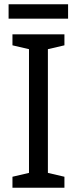

<svg xmlns="http://www.w3.org/2000/svg" viewBox="-20 -874 358 894"><path d="M297 -854H20V-787H297ZM280 0V-51L203 -69V-645L280 -663V-714H38V-663L115 -645V-69L38 -51V0Z"/></svg>

Font: Noto Sans Lao Looped SemiCondensed
Style: Regular
Weight: 400
Width: 4
Designer: Mark Frömberg, Ben Mitchell
Foundry: The Fontpad Ltd
Version: Version 1.003